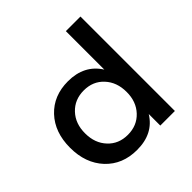

<svg xmlns="http://www.w3.org/2000/svg" viewBox="-193 -902 1067 1067"><g transform="rotate(-45 341.0 -368.5)"><path d="M477.1 -264.6Q477.1 -341.3 431.6 -390.1Q386.7 -439 314.5 -439Q242.2 -439 196.3 -390.1Q150.4 -341.3 150.9 -264.6Q150.9 -188 196.3 -139.6Q241.2 -90.8 313.5 -90.8Q385.7 -90.8 431.6 -139.6Q477.5 -188.5 477.1 -264.6ZM35.2 -267.1Q35.2 -388.7 105 -462.9Q174.8 -537.1 288.1 -537.1Q416 -537.1 477.1 -439.9V-742.2H591.8V0H477.1V-90.8Q418 5.4 290 4.9Q176.3 4.9 105.5 -70.3Q35.2 -146 35.2 -267.1Z"/></g></svg>

Font: TruenoRg
Style: Book
Weight: 400
Designer: Julieta Ulanovsky
Foundry: Julieta Ulanovsky
Version: Version 3.001b